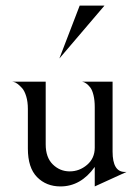

<svg xmlns="http://www.w3.org/2000/svg" viewBox="-20 -657 504 689"><path d="M193 -447 266 -637H355ZM320 -58Q270 12 197 12Q146 12 113 -21.5Q80 -55 80 -124V-266Q80 -292 74 -311.5Q68 -331 59.5 -340.5Q51 -350 43 -356Q35 -362 29 -363L23 -364H144V-139Q144 -92 169.5 -67Q195 -42 230 -42Q265 -42 292.5 -65.5Q320 -89 320 -127V-273Q320 -297 315.5 -315.5Q311 -334 304 -343Q297 -352 290 -357Q283 -362 278 -363L274 -364H384V-113Q384 -40 428 -40H434L320 12Z"/></svg>

Font: Bellefair
Style: Regular
Weight: 400
Designer: Nick Shinn, Liron Lavi Turkenic
Foundry: Shinntype
Version: Version 1.003;PS 001.003;hotconv 1.0.88;makeotf.lib2.5.64775